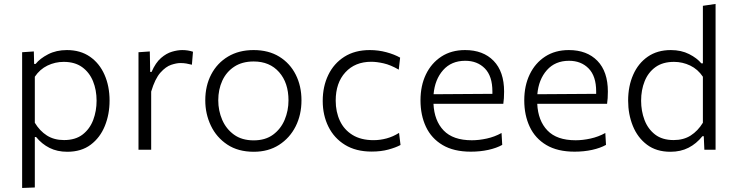

<svg xmlns="http://www.w3.org/2000/svg" viewBox="-20 -761 3734 976"><path d="M92.5 194.5V-495.5L152 -499.5L153.5 -436H161Q183 -463.5 224.5 -485Q266 -506.5 320 -506.5Q388.5 -506.5 437 -473Q485.5 -439.5 511.2 -381.2Q537 -323 537 -249.5Q537 -180 513 -120.8Q489 -61.5 441.2 -25.5Q393.5 10.5 322 10.5Q271 10.5 231.8 -9.2Q192.5 -29 163.5 -64.5H157V192ZM305.5 -49Q363.5 -49 400 -77.2Q436.5 -105.5 453.8 -151.2Q471 -197 471 -249Q471 -303.5 452.8 -348.2Q434.5 -393 397.5 -419.8Q360.5 -446.5 304 -446.5Q260.5 -446.5 221.5 -427.8Q182.5 -409 157 -371V-137Q182 -95.5 218.5 -72.2Q255 -49 305.5 -49Z M684 0V-495.5L741.5 -499.5L743.5 -395.5H750.5Q771 -442.5 798.5 -466.2Q826 -490 854.5 -498.2Q883 -506.5 906.5 -506.5Q935.5 -506.5 961 -498L955.5 -432Q939.5 -436 926.8 -438.2Q914 -440.5 896.5 -440.5Q877.5 -440.5 850.2 -431.5Q823 -422.5 795.5 -391.8Q768 -361 748.5 -295.5V0Z M1270 10.5Q1190.5 10.5 1135.5 -26Q1080.5 -62.5 1052 -122.2Q1023.5 -182 1023.5 -251Q1023.5 -325 1053.8 -382.8Q1084 -440.5 1139.2 -473.5Q1194.5 -506.5 1269 -506.5Q1345.5 -506.5 1400 -472.8Q1454.5 -439 1483.5 -381.2Q1512.5 -323.5 1512.5 -251Q1512.5 -177.5 1482.8 -118.5Q1453 -59.5 1398.5 -24.5Q1344 10.5 1270 10.5ZM1269.5 -47.5Q1329 -47.5 1368.2 -76.5Q1407.5 -105.5 1427 -152Q1446.5 -198.5 1446.5 -251Q1446.5 -340 1398.8 -394.2Q1351 -448.5 1269.5 -448.5Q1211 -448.5 1170.8 -422Q1130.5 -395.5 1110 -350.8Q1089.5 -306 1089.5 -251Q1089.5 -198.5 1109.5 -152Q1129.5 -105.5 1169.5 -76.5Q1209.5 -47.5 1269.5 -47.5Z M1869 9.5Q1789.5 9.5 1734 -24.5Q1678.5 -58.5 1649.5 -117Q1620.5 -175.5 1620.5 -248Q1620.5 -321.5 1648.8 -380Q1677 -438.5 1730.5 -472.5Q1784 -506.5 1860 -506.5Q1903.5 -506.5 1944.2 -495.5Q1985 -484.5 2014 -468L2007 -407Q1965.5 -431 1930.2 -439Q1895 -447 1867 -447Q1785 -447 1735.8 -393.5Q1686.5 -340 1686.5 -249.5Q1686.5 -192.5 1707.8 -147Q1729 -101.5 1772 -75Q1815 -48.5 1879 -48.5Q1912.5 -48.5 1945.5 -57.5Q1978.5 -66.5 2008.5 -85.5L2016 -24Q1992 -11 1954.5 -0.8Q1917 9.5 1869 9.5Z M2373.5 10Q2286.5 10 2229.8 -23.8Q2173 -57.5 2145.2 -116.5Q2117.5 -175.5 2117.5 -251Q2117.5 -325.5 2145.2 -383Q2173 -440.5 2223.8 -473.5Q2274.5 -506.5 2344 -506.5Q2436 -506.5 2489.2 -451.8Q2542.5 -397 2542.5 -295.5Q2542.5 -259.5 2538.5 -233.5H2183.5Q2187.5 -147.5 2235.2 -97.8Q2283 -48 2378.5 -48Q2415 -48 2454.8 -56.8Q2494.5 -65.5 2529.5 -85L2533 -24.5Q2504.5 -8.5 2462.8 0.8Q2421 10 2373.5 10ZM2345 -452Q2274.5 -452 2232.5 -404.5Q2190.5 -357 2184 -282L2483 -284Q2483 -290 2483 -296.5Q2483 -374 2444.8 -413Q2406.5 -452 2345 -452Z M2901 10Q2814 10 2757.2 -23.8Q2700.5 -57.5 2672.8 -116.5Q2645 -175.5 2645 -251Q2645 -325.5 2672.8 -383Q2700.5 -440.5 2751.2 -473.5Q2802 -506.5 2871.5 -506.5Q2963.5 -506.5 3016.8 -451.8Q3070 -397 3070 -295.5Q3070 -259.5 3066 -233.5H2711Q2715 -147.5 2762.8 -97.8Q2810.5 -48 2906 -48Q2942.5 -48 2982.2 -56.8Q3022 -65.5 3057 -85L3060.5 -24.5Q3032 -8.5 2990.2 0.8Q2948.5 10 2901 10ZM2872.5 -452Q2802 -452 2760 -404.5Q2718 -357 2711.5 -282L3010.5 -284Q3010.5 -290 3010.5 -296.5Q3010.5 -374 2972.2 -413Q2934 -452 2872.5 -452Z M3388 10.5Q3316.5 10.5 3268.8 -25.5Q3221 -61.5 3197 -120.8Q3173 -180 3173 -249.5Q3173 -323 3198.8 -381.2Q3224.5 -439.5 3273 -473Q3321.5 -506.5 3390 -506.5Q3443 -506.5 3483.2 -486Q3523.5 -465.5 3545 -439H3553V-731.5L3617.5 -741V0H3560.5L3557.5 -68.5H3550.5Q3520 -30.5 3480 -10Q3440 10.5 3388 10.5ZM3404.5 -49Q3455 -49 3491.2 -72.2Q3527.5 -95.5 3553 -137V-371Q3527.5 -409 3488.5 -427.8Q3449.5 -446.5 3406 -446.5Q3349 -446.5 3312 -419.8Q3275 -393 3257 -348.2Q3239 -303.5 3239 -249Q3239 -197 3256.2 -151.2Q3273.5 -105.5 3310 -77.2Q3346.5 -49 3404.5 -49Z"/></svg>

Font: Commissioner Light
Style: Regular
Weight: 300
Designer: Kostas Bartsokas
Foundry: Kostas Bartsokas
Version: Version 1.000; ttfautohint (v1.8.3)